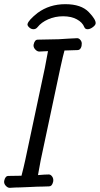

<svg xmlns="http://www.w3.org/2000/svg" viewBox="-96 -894 479 920"><path d="M134 -649Q104 -647 92 -647Q82 -647 72.5 -657.5Q63 -668 65 -680Q70 -704 85 -704L185 -706L233 -709L274 -711Q283 -711 290.5 -701Q298 -691 295 -678V-674Q290 -654 276 -654L213 -652Q209 -634 205 -621L193 -568L99 -126Q93 -97 86 -55Q120 -58 138 -58Q147 -58 154 -48Q161 -38 159 -25L158 -21Q153 -1 139 -1L108 0Q85 0 49 2L0 4Q-20 4 -48 6Q-58 7 -68 -3.5Q-78 -14 -76 -27Q-71 -51 -56 -51Q-17 -51 7 -52Q17 -90 25 -127L119 -569Q126 -603 134 -649ZM36 -779Q40 -797 84 -832Q141 -874 217 -874Q293 -874 329.5 -836Q366 -798 362 -780Q360 -772 347.5 -763Q335 -754 323.5 -754Q312 -754 308 -764Q299 -787 272 -801.5Q245 -816 206.5 -816Q168 -816 135 -801.5Q102 -787 84 -764Q76 -754 64.5 -754Q53 -754 43.5 -763Q34 -772 36 -779Z"/></svg>

Font: LXGW Bright GB
Style: Italic
Weight: 400
Italic angle: -12°
Designer: Christian Thalmann (Catharsis Fonts)
Foundry: LXGW / Christian Thalmann (Catharsis Fonts) / Fontworks Inc.
Version: Version 5.510